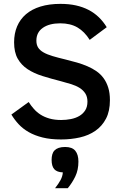

<svg xmlns="http://www.w3.org/2000/svg" viewBox="-20 -710 639 997"><path d="M550.8 -189.9Q550.8 -132.8 530.5 -94Q510.3 -55.2 475.6 -31Q440.9 -6.8 394.8 3.7Q348.6 14.2 296.9 14.2Q242.2 14.2 201.2 3.9Q160.2 -6.3 129.4 -23.9Q98.6 -41.5 76.9 -64.9Q55.2 -88.4 39.1 -115.2L128.9 -180.2Q141.1 -161.1 156 -144.3Q170.9 -127.4 190.7 -114.7Q210.4 -102.1 236.8 -94.5Q263.2 -86.9 297.9 -86.9Q323.7 -86.9 348.4 -91.8Q373 -96.7 392.1 -107.9Q411.1 -119.1 422.6 -137.2Q434.1 -155.3 434.1 -182.1Q434.1 -207.5 423.1 -224.6Q412.1 -241.7 393.6 -253.4Q375 -265.1 350.1 -272.9Q325.2 -280.8 296.9 -288.1Q245.1 -301.3 200.7 -315.2Q156.2 -329.1 123.5 -350.6Q90.8 -372.1 72 -405.3Q53.2 -438.5 53.2 -490.2Q53.2 -536.1 68.8 -573Q84.5 -609.9 114.7 -636Q145 -662.1 190.2 -676Q235.4 -689.9 293.9 -689.9Q337.9 -689.9 374.3 -681.9Q410.6 -673.8 440.2 -658.4Q469.7 -643.1 493.2 -620.4Q516.6 -597.7 534.2 -568.8L445.8 -502.9Q418.9 -545.9 382.3 -567.4Q345.7 -588.9 293 -588.9Q235.8 -588.9 202.4 -565.4Q168.9 -542 168.9 -499Q168.9 -477.5 178 -463.1Q187 -448.7 205.8 -438Q224.6 -427.2 253.2 -418.7Q281.7 -410.2 320.8 -400.9Q351.1 -393.6 379.6 -385.3Q408.2 -377 433.8 -366Q459.5 -355 481 -340.1Q502.4 -325.2 517.8 -304.2Q533.2 -283.2 542 -255.1Q550.8 -227.1 550.8 -189.9ZM266.1 267.1Q284.2 244.1 294.7 224.4Q305.2 204.6 306.2 185.1Q275.9 184.1 262 168.7Q248 153.3 248 120.1Q248 104.5 251.5 92Q254.9 79.6 263.2 71Q271.5 62.5 284.9 57.9Q298.3 53.2 318.4 53.2Q355 53.2 371.1 73Q387.2 92.8 387.2 128.9Q387.2 172.4 371.3 205.6Q355.5 238.8 332 267.1Z"/></svg>

Font: Lorenzo Sans Medium
Style: Regular
Weight: 500
Foundry: Intel Corporation
Version: Version 1.00; ttfautohint (v1.5)